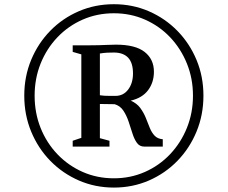

<svg xmlns="http://www.w3.org/2000/svg" viewBox="-20 -930 1056 890"><path d="M92.5 -486.5Q92.5 -575.5 124.5 -652.5Q156.5 -729.5 213.2 -787.5Q270 -845.5 345.5 -878Q421 -910.5 508 -910.5Q594.5 -910.5 670 -877.8Q745.5 -845 802.2 -787Q859 -729 891 -652.2Q923 -575.5 923 -486.5Q923 -397.5 891 -320Q859 -242.5 802.2 -184.2Q745.5 -126 670 -93.2Q594.5 -60.5 508 -60.5Q421.5 -60.5 346 -93.2Q270.5 -126 213.5 -184.2Q156.5 -242.5 124.5 -320Q92.5 -397.5 92.5 -486.5ZM140.5 -486.5Q140.5 -406.5 168.2 -337Q196 -267.5 246.2 -215Q296.5 -162.5 363.2 -133Q430 -103.5 508 -103.5Q585 -103.5 651.8 -133Q718.5 -162.5 768.5 -215.2Q818.5 -268 846.5 -337.5Q874.5 -407 874.5 -486.5Q874.5 -566 846.5 -635.2Q818.5 -704.5 768.8 -757Q719 -809.5 652.2 -839Q585.5 -868.5 508 -868.5Q430 -868.5 363 -839Q296 -809.5 246 -757Q196 -704.5 168.2 -635.2Q140.5 -566 140.5 -486.5ZM357 -291V-678L317 -689.5V-720H398Q421 -720 438.2 -720.5Q455.5 -721 473.5 -721.8Q491.5 -722.5 517.5 -723Q607.5 -723 650.5 -689.2Q693.5 -655.5 693.5 -597.5Q693.5 -548 666.5 -512Q639.5 -476 586 -463.5Q614.5 -451 630.2 -429.5Q646 -408 655.8 -383.8Q665.5 -359.5 674.2 -337.5Q683 -315.5 696.8 -301Q710.5 -286.5 734.5 -284.5V-250.5H648.5Q627 -250.5 614.5 -268Q602 -285.5 593.8 -312Q585.5 -338.5 576 -366.8Q566.5 -395 551.8 -417.2Q537 -439.5 511.5 -447L443 -448V-289.5L487.5 -277.5V-250.5H317V-277.5ZM443 -488.5Q450.5 -487 463.8 -486.2Q477 -485.5 491.5 -485.5Q506 -485.5 515 -485.5Q552 -485.5 574.2 -515Q596.5 -544.5 596.5 -589.5Q596.5 -639 573.8 -662.8Q551 -686.5 508 -686.5Q492 -686.5 476.5 -685.8Q461 -685 443 -682Z"/></svg>

Font: Merriweather 96pt SemiBold
Style: Regular
Weight: 600
Version: Version 2.100